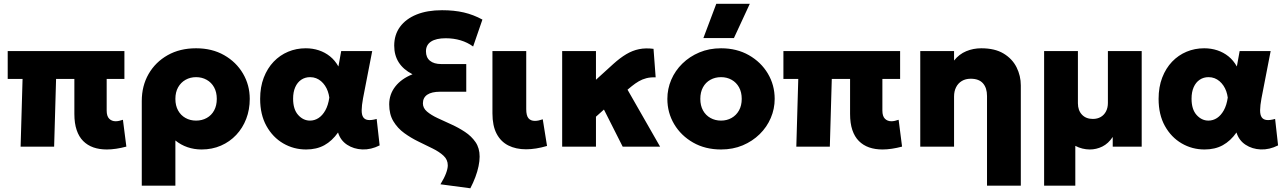

<svg xmlns="http://www.w3.org/2000/svg" viewBox="-20 -790 6929 1034"><path d="M555 15Q515 15 483 3.8Q451 -7.5 428 -30.5Q405 -53.5 392.8 -89.8Q380.5 -126 380.5 -176.5V-365H282L271.5 0H91L101.5 -365H21.5V-515H650V-365H554.5V-194.5Q554.5 -164.5 568 -150.8Q581.5 -137 603 -137Q612 -137 621.8 -139.2Q631.5 -141.5 642 -145L660.5 -0.5Q632.5 7 605.8 11Q579 15 555 15Z M743.5 210V-246Q743.5 -327.5 780.2 -391.5Q817 -455.5 882.8 -492.8Q948.5 -530 1036 -530Q1122 -530 1187 -493Q1252 -456 1288.5 -394Q1325 -332 1325 -257.5Q1325 -199.5 1306 -150Q1287 -100.5 1252.2 -63.5Q1217.5 -26.5 1170 -5.8Q1122.5 15 1065.5 15Q1026 15 990 2.8Q954 -9.5 924.5 -33.5V210ZM1036 -140.5Q1068 -140.5 1093.5 -154.8Q1119 -169 1133.2 -195.2Q1147.5 -221.5 1147.5 -257.5Q1147.5 -293.5 1133 -319.8Q1118.5 -346 1093 -360.2Q1067.5 -374.5 1036 -374.5Q1004.5 -374.5 979.2 -360.2Q954 -346 939.2 -319.8Q924.5 -293.5 924.5 -257.5Q924.5 -221.5 939 -195.2Q953.5 -169 978.8 -154.8Q1004 -140.5 1036 -140.5Z M1628.5 15Q1561.5 15 1505.2 -17.8Q1449 -50.5 1415 -111.5Q1381 -172.5 1381 -257.5Q1381 -321.5 1400.5 -372Q1420 -422.5 1453.8 -457.8Q1487.5 -493 1531.8 -511.5Q1576 -530 1626.5 -530Q1664 -530 1697.2 -519Q1730.5 -508 1757.2 -486.5Q1784 -465 1802.5 -432L1817.5 -515H1984.5L1935 -260Q1928 -222 1927.8 -196.8Q1927.5 -171.5 1936 -158.8Q1944.5 -146 1962.2 -143.8Q1980 -141.5 2008.5 -149.5L2024.5 -7Q1978 16.5 1931.5 14.8Q1885 13 1849.2 -10.5Q1813.5 -34 1800.5 -76.5Q1768.5 -31 1726.8 -8Q1685 15 1628.5 15ZM1649.5 -140.5Q1674 -140.5 1695.2 -154.2Q1716.5 -168 1732 -195.5Q1747.5 -223 1753.5 -264.5Q1751 -282.5 1745.2 -298.8Q1739.5 -315 1730.2 -328.8Q1721 -342.5 1709 -352.8Q1697 -363 1682.2 -368.8Q1667.5 -374.5 1650 -374.5Q1623 -374.5 1602.2 -360.5Q1581.5 -346.5 1570 -320.5Q1558.5 -294.5 1558.5 -258.5Q1558.5 -201 1585.8 -170.8Q1613 -140.5 1649.5 -140.5Z M2513 224 2352 202.5Q2372.5 169 2382 143.5Q2391.5 118 2391.5 100.5Q2391.5 70 2368.8 48.8Q2346 27.5 2310 9.8Q2274 -8 2233.8 -27.5Q2193.5 -47 2157.5 -73Q2121.5 -99 2098.8 -136.5Q2076 -174 2076 -228Q2076 -282 2108.8 -324Q2141.5 -366 2201.5 -390Q2103 -440.5 2103 -544Q2103 -603 2134.5 -645.8Q2166 -688.5 2223.5 -711.8Q2281 -735 2360.5 -735Q2425.5 -735 2477.5 -723Q2529.5 -711 2578 -684.5L2528 -539.5Q2498 -561.5 2460.5 -572.8Q2423 -584 2380.5 -584Q2328.5 -584 2301.2 -566Q2274 -548 2274 -513.5Q2274 -480.5 2295.5 -462.8Q2317 -445 2357 -445H2491V-296H2350.5Q2304.5 -296 2281 -280Q2257.5 -264 2257.5 -233.5Q2257.5 -208 2279.5 -189.2Q2301.5 -170.5 2336.2 -154.2Q2371 -138 2410.2 -120.2Q2449.5 -102.5 2484.2 -79.5Q2519 -56.5 2541 -24.5Q2563 7.5 2563 53.5Q2563 77 2557.2 105Q2551.5 133 2540.2 163.2Q2529 193.5 2513 224Z M2813 14Q2758.5 14 2717.8 -6.5Q2677 -27 2654.5 -69.8Q2632 -112.5 2632 -179.5V-515H2814V-202.5Q2814 -167.5 2826 -153.2Q2838 -139 2860.5 -139Q2870 -139 2880.8 -141.2Q2891.5 -143.5 2903 -147.5L2926 -4Q2895.5 5 2867.2 9.5Q2839 14 2813 14Z M3007.5 0V-515H3189.5V-360.5L3283 -445.5Q3319 -478 3352.5 -498Q3386 -518 3421.5 -525.2Q3457 -532.5 3499.5 -527L3511 -373.5Q3483 -374.5 3460.8 -368.8Q3438.5 -363 3419.8 -352Q3401 -341 3382.5 -326L3359.5 -307L3535 0H3333.5L3232.5 -200L3189.5 -161.5V0Z M3863 15Q3778 15 3712.8 -22.2Q3647.5 -59.5 3610.8 -121.2Q3574 -183 3574 -257.5Q3574 -311.5 3595 -360.5Q3616 -409.5 3654.8 -447.5Q3693.5 -485.5 3746.5 -507.8Q3799.5 -530 3863 -530Q3948 -530 4013.2 -492.8Q4078.5 -455.5 4115.2 -393.8Q4152 -332 4152 -257.5Q4152 -204 4131 -154.8Q4110 -105.5 4071.2 -67.5Q4032.5 -29.5 3979.8 -7.2Q3927 15 3863 15ZM3863 -140.5Q3894.5 -140.5 3919.8 -154.8Q3945 -169 3959.8 -195.2Q3974.5 -221.5 3974.5 -257.5Q3974.5 -293.5 3960 -319.8Q3945.5 -346 3920.2 -360.2Q3895 -374.5 3863 -374.5Q3831 -374.5 3805.5 -360.2Q3780 -346 3765.8 -319.8Q3751.5 -293.5 3751.5 -257.5Q3751.5 -221.5 3766 -195.2Q3780.5 -169 3806 -154.8Q3831.5 -140.5 3863 -140.5ZM3768 -585 3837.5 -769.5H4018L3932.5 -585Z M4732.5 15Q4692.5 15 4660.5 3.8Q4628.5 -7.5 4605.5 -30.5Q4582.5 -53.5 4570.2 -89.8Q4558 -126 4558 -176.5V-365H4459.5L4449 0H4268.5L4279 -365H4199V-515H4827.5V-365H4732V-194.5Q4732 -164.5 4745.5 -150.8Q4759 -137 4780.5 -137Q4789.5 -137 4799.2 -139.2Q4809 -141.5 4819.5 -145L4838 -0.5Q4810 7 4783.2 11Q4756.5 15 4732.5 15Z M5295.5 210V-273Q5295.5 -316.5 5273.8 -341.2Q5252 -366 5208 -366Q5180 -366 5159.8 -353.8Q5139.5 -341.5 5128.8 -320Q5118 -298.5 5118 -270V0H4936V-515H5118V-464Q5145.5 -498.5 5183.5 -514.2Q5221.5 -530 5264.5 -530Q5338 -530 5385 -501.5Q5432 -473 5454.8 -427.2Q5477.5 -381.5 5477.5 -330V210Z M5603 210V-515H5785V-234Q5785 -195.5 5806.8 -172.5Q5828.5 -149.5 5865.5 -149.5Q5890 -149.5 5908.2 -160.2Q5926.5 -171 5936.5 -190.5Q5946.5 -210 5946.5 -235.5V-515H6128.5V0H5972.5V-52.5Q5949 -17 5916.8 -1Q5884.5 15 5849 15Q5829 15 5809 10Q5789 5 5771 -4.5V210Z M6467 15Q6400 15 6343.8 -17.8Q6287.5 -50.5 6253.5 -111.5Q6219.5 -172.5 6219.5 -257.5Q6219.5 -321.5 6239 -372Q6258.5 -422.5 6292.2 -457.8Q6326 -493 6370.2 -511.5Q6414.5 -530 6465 -530Q6502.5 -530 6535.8 -519Q6569 -508 6595.8 -486.5Q6622.5 -465 6641 -432L6656 -515H6823L6773.5 -260Q6766.5 -222 6766.2 -196.8Q6766 -171.5 6774.5 -158.8Q6783 -146 6800.8 -143.8Q6818.5 -141.5 6847 -149.5L6863 -7Q6816.5 16.5 6770 14.8Q6723.5 13 6687.8 -10.5Q6652 -34 6639 -76.5Q6607 -31 6565.2 -8Q6523.5 15 6467 15ZM6488 -140.5Q6512.5 -140.5 6533.8 -154.2Q6555 -168 6570.5 -195.5Q6586 -223 6592 -264.5Q6589.5 -282.5 6583.8 -298.8Q6578 -315 6568.8 -328.8Q6559.5 -342.5 6547.5 -352.8Q6535.5 -363 6520.8 -368.8Q6506 -374.5 6488.5 -374.5Q6461.5 -374.5 6440.8 -360.5Q6420 -346.5 6408.5 -320.5Q6397 -294.5 6397 -258.5Q6397 -201 6424.2 -170.8Q6451.5 -140.5 6488 -140.5Z"/></svg>

Font: Geologica Cursive ExtraBold
Style: Regular
Weight: 800
Designer: Sindre Bremnes, Frode Helland
Foundry: Monokrom Skriftforlag AS
Version: Version 1.010;gftools[0.9.28]